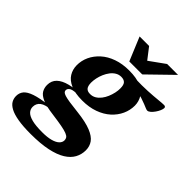

<svg xmlns="http://www.w3.org/2000/svg" viewBox="-336 -867 1257 1257"><g transform="rotate(45 293.0 -238.0)"><path d="M596.5 -407.5Q591 -407.5 580 -412Q569 -416.5 552 -423.5Q535 -430.5 511.5 -438Q488 -445.5 458 -451Q428 -456.5 390.5 -458.5L395 -500.5Q458 -498.5 509.2 -501.2Q560.5 -504 596.8 -507.8Q633 -511.5 649 -511.5Q655 -511.5 659.8 -508.5Q664.5 -505.5 664.5 -498.5Q664.5 -488.5 658 -473.2Q651.5 -458 641 -443Q630.5 -428 618.8 -417.8Q607 -407.5 596.5 -407.5ZM256.5 -219.5Q278 -219.5 296 -230.2Q314 -241 328 -259Q342 -277 351.2 -299Q360.5 -321 365.5 -344Q370.5 -367 370 -386.5Q370 -418 357.8 -431Q345.5 -444 321 -444Q299.5 -444 281.5 -433.2Q263.5 -422.5 249.8 -404.5Q236 -386.5 226.5 -364.5Q217 -342.5 212.2 -319.8Q207.5 -297 207.5 -277Q208 -245.5 220 -232.2Q232 -219 256.5 -219.5ZM328.5 -510Q395.5 -510 437 -491.8Q478.5 -473.5 497.5 -442.5Q516.5 -411.5 517 -373.5Q517 -330.5 499 -291Q481 -251.5 446.5 -220.2Q412 -189 362.2 -171Q312.5 -153 249 -153Q182.5 -153 140.8 -171.5Q99 -190 80 -221Q61 -252 60.5 -290Q60 -333.5 78.2 -372.8Q96.5 -412 131 -443.2Q165.5 -474.5 215.5 -492.2Q265.5 -510 328.5 -510ZM165 240.5Q93.5 240.5 46.2 232.2Q-1 224 -28.2 209.2Q-55.5 194.5 -66.8 174.8Q-78 155 -78 132Q-78 103 -61 82.2Q-44 61.5 -1.8 47Q40.5 32.5 116 23.5L132.5 12.5L156 32.5Q126 34.5 105.5 40.2Q85 46 72.8 55.5Q60.5 65 54.8 77.5Q49 90 49 105.5Q49 127.5 64.2 144Q79.5 160.5 114.8 169.8Q150 179 210.5 179Q257.5 179 289 170.5Q320.5 162 336.2 147Q352 132 352 113Q352 100.5 345.8 91.5Q339.5 82.5 321.5 75.2Q303.5 68 269 61.5Q234.5 55 178.5 47.5Q110.5 39 75.2 23.5Q40 8 27.2 -13.8Q14.5 -35.5 14.5 -62.5Q14.5 -102 40.2 -126.8Q66 -151.5 113.2 -163.5Q160.5 -175.5 223.5 -176.5L213.5 -160.5Q161.5 -161 143.2 -151Q125 -141 125 -124.5Q125 -116 130.8 -109.8Q136.5 -103.5 153 -98.2Q169.5 -93 200.8 -88.2Q232 -83.5 282.5 -78Q365 -68.5 411.8 -49.5Q458.5 -30.5 477.8 -3.2Q497 24 497 60.5Q497 99 479 132Q461 165 422 189.2Q383 213.5 319.5 227Q256 240.5 165 240.5ZM574.5 -715.5 406.5 -552H286.5L218.5 -715.5H306.5L379.5 -621H342L473.5 -715.5Z"/></g></svg>

Font: Newsreader 9pt
Style: Bold Italic
Weight: 700
Italic angle: -17°
Designer: Hugues Gentile
Foundry: Production Type
Version: Version 1.003